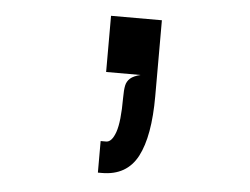

<svg xmlns="http://www.w3.org/2000/svg" viewBox="-39 -200 678 521"><g transform="rotate(5 300.0 60.5)"><path d="M245 274V188H260Q275.5 188 285.5 159.5Q295.5 131 295.5 66Q295.5 44.5 298 32.5Q300.5 20.5 309.5 12.5Q318.5 4.5 337.5 0H243.5V-153H382V53.5Q382 163 352.8 218.5Q323.5 274 256 274Z"/></g></svg>

Font: SplineSansMono30
Style: Regular
Weight: 400
Designer: Eben Sorkin, Mirko Velimirovic
Foundry: Sorkin Type
Version: Version 1.000